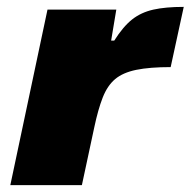

<svg xmlns="http://www.w3.org/2000/svg" viewBox="-20 -538 554 558"><path d="M10 0 118 -510H318L303 -420H312Q338 -461 364 -481.5Q390 -502 425.5 -510Q461 -518 514 -518L476 -343Q415 -343 376 -335Q337 -327 314.5 -308Q292 -289 278.5 -254.5Q265 -220 254 -168L218 0Z"/></svg>

Font: Saira Expanded ExtraBold
Style: Italic
Weight: 800
Width: 7
Italic angle: -12°
Designer: Hector Gatti with collaboration of the Omnibus-Type team
Foundry: Omnibus-Type
Version: Version 1.101